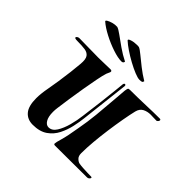

<svg xmlns="http://www.w3.org/2000/svg" viewBox="-165 -787 945 945"><g transform="rotate(45 307.5 -314.5)"><path d="M187 6Q150 6 128.5 -19Q107 -44 107 -99Q107 -115 109 -133.5Q111 -152 115 -173Q120 -199 125.5 -236Q131 -273 135.5 -310Q140 -347 142 -373Q145 -407 135 -421Q125 -435 104 -438Q83 -441 51 -441Q32 -441 32 -447Q32 -451 37.5 -454.5Q43 -458 48 -458L110 -457Q130 -457 148.5 -456.5Q167 -456 183 -456Q208 -456 228 -457Q248 -458 264 -458Q275 -458 275 -451Q275 -447 271.5 -440.5Q268 -434 266 -428Q260 -410 253 -374Q246 -338 238.5 -294.5Q231 -251 225 -209.5Q219 -168 215 -138Q214 -131 213.5 -124Q213 -117 213 -110Q213 -76 224 -58Q235 -40 251 -40Q275 -40 291 -65.5Q307 -91 317 -128Q327 -165 331 -200Q339 -258 345 -310Q351 -362 355 -399Q359 -436 360 -449Q362 -457 367 -457Q373 -457 373 -449L344 -196Q341 -168 333.5 -133.5Q326 -99 310 -67Q294 -35 264.5 -14.5Q235 6 187 6ZM338 1Q329 1 329 -5Q329 -14 338 -44Q347 -74 358 -141Q368 -195 373.5 -250Q379 -305 382.5 -353Q386 -401 389 -433Q391 -448 393.5 -451Q396 -454 406 -454Q455 -454 511.5 -456Q568 -458 608 -458Q615 -458 615 -452Q615 -448 610.5 -443Q606 -438 601 -439Q587 -439 577.5 -439.5Q568 -440 563 -440Q540 -440 522 -430.5Q504 -421 498 -397Q491 -368 483.5 -326Q476 -284 469.5 -237Q463 -190 459 -145Q455 -100 455 -64Q455 -44 465.5 -34Q476 -24 486 -22Q497 -20 514 -19Q531 -18 546.5 -17.5Q562 -17 570 -17H571Q576 -17 576 -13Q576 -9 571 -4.5Q566 0 560 0Q503 0 450 0.5Q397 1 338 1ZM402 -522Q390 -522 366.5 -531.5Q343 -541 315.5 -556Q288 -571 263.5 -587.5Q239 -604 224 -618Q219 -624 235.5 -629.5Q252 -635 272 -635Q276 -635 279.5 -635Q283 -635 287 -634Q297 -630 317.5 -613Q338 -596 366 -574Q394 -552 424 -534Q423 -526 418 -524Q413 -522 402 -522ZM275 -523Q251 -523 213.5 -535.5Q176 -548 139.5 -567Q103 -586 80 -606Q76 -610 85 -615.5Q94 -621 109.5 -625.5Q125 -630 141 -629Q152 -626 174.5 -609.5Q197 -593 227 -572Q257 -551 289 -535Q288 -523 275 -523Z"/></g></svg>

Font: Tapestry
Style: Regular
Weight: 400
Designer: Robert E. Leuschke
Foundry: Robert E. Leuschke
Version: Version 1.010; ttfautohint (v1.8.4.7-5d5b)